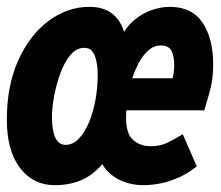

<svg xmlns="http://www.w3.org/2000/svg" viewBox="-28 -530 648 562"><path d="M132 12Q69 12 30.5 -38.5Q-8 -89 -8 -180Q-8 -279 25.5 -353.5Q59 -428 114.5 -469Q170 -510 234 -510Q280 -510 307 -484.5Q334 -459 341 -410L323 -414Q339 -449 363.5 -470Q388 -491 416 -500.5Q444 -510 468 -510Q534 -510 565 -463.5Q596 -417 596 -341Q596 -297 585.5 -260.5Q575 -224 570 -207H318L325 -301H491L475 -286Q478 -301 480 -314.5Q482 -328 482 -339Q482 -365 474 -381Q466 -397 442 -397Q421 -397 402.5 -379Q384 -361 370.5 -330.5Q357 -300 349 -262Q341 -224 341 -185Q341 -138 362 -120Q383 -102 413 -102Q442 -102 463.5 -113Q485 -124 507 -137L548 -43Q516 -17 475.5 -2.5Q435 12 389 12Q362 12 334.5 2Q307 -8 287 -28.5Q267 -49 263 -77L286 -68Q256 -26 219 -7Q182 12 132 12ZM124 -187Q124 -150 133.5 -128Q143 -106 164 -106Q185 -106 202.5 -124Q220 -142 232.5 -172Q245 -202 251.5 -238Q258 -274 258 -310Q258 -346 249 -368Q240 -390 219 -390Q196 -390 178.5 -369.5Q161 -349 149 -316.5Q137 -284 130.5 -249Q124 -214 124 -187Z"/></svg>

Font: Source Code Pro ExtraBold
Style: Italic
Weight: 800
Italic angle: -11°
Monospace: yes
Designer: Paul D. Hunt, Teo Tuominen
Foundry: Adobe Systems Incorporated
Version: Version 1.016;hotconv 1.0.116;makeotfexe 2.5.65601